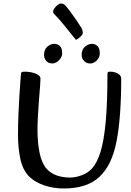

<svg xmlns="http://www.w3.org/2000/svg" viewBox="-20 -1060 746 1093"><path d="M342.5 13Q285.6 13 233.1 -4.3Q180.5 -21.6 147.3 -53.6Q109.1 -91.6 95.6 -156.3Q82.1 -221 82.4 -298Q82.7 -356.1 85.2 -414.5Q87.7 -473 90.8 -521.7Q94 -570.5 96.5 -601.6Q99 -632.7 99 -636.7Q99.6 -645.3 102.8 -648.6Q106 -652 121 -652Q134.7 -652 150 -649.7Q165.3 -647.5 179 -642.6Q192.8 -637.7 201.6 -630.1Q210.5 -622.5 210.5 -611.8Q210.5 -600.9 208 -567.6Q205.5 -534.4 201.9 -490.1Q198.4 -445.9 195.9 -400.3Q193.4 -354.6 193.4 -319.4Q193.4 -251.1 204.9 -192.1Q216.4 -133.2 244.4 -100.4Q268.3 -73.3 303 -61.3Q337.7 -49.2 377.8 -49.2Q410.5 -49.2 445.1 -62.3Q479.6 -75.3 502.5 -99.4Q531.8 -130.8 551.7 -193.8Q571.5 -256.8 581.6 -364.8Q591.7 -472.7 591.7 -636.7Q591.7 -645.3 594.2 -648.6Q596.8 -652 607.8 -652Q621.6 -652 635.8 -648Q649.9 -643.9 659.9 -634.8Q670 -625.7 670 -611.8Q670 -392.8 643.5 -255.8Q617 -118.9 545.7 -52.9Q509.8 -19.8 459.4 -3.4Q409 13 342.5 13ZM493.7 -698.5Q479.6 -698.5 468.8 -704.8Q457.9 -711.1 451.3 -722.3Q444.8 -733.6 444.8 -746.8Q444.8 -777.7 463.5 -794Q482.1 -810.3 504.3 -810.3Q520.8 -810.3 534.5 -798.3Q548.1 -786.3 548.1 -755.6Q548.1 -741.6 540.1 -728.1Q532.2 -714.7 519.6 -706.6Q507.1 -698.5 493.7 -698.5ZM277.3 -698.8Q263.6 -698.8 253.2 -705.1Q242.7 -711.4 236.7 -722.6Q230.6 -733.9 230.6 -747.1Q230.6 -778 249.3 -794.3Q267.9 -810.6 290.1 -810.6Q306.6 -810.6 320.3 -798.6Q333.9 -786.6 333.9 -755.9Q333.9 -741.9 325.3 -728.5Q316.7 -715 303.7 -706.9Q290.7 -698.8 277.3 -698.8ZM412.6 -833Q409.8 -836.2 395.8 -853.5Q381.8 -870.9 363.4 -894Q345 -917.2 327.1 -938.1Q309.2 -959 298.6 -969.3Q291.6 -975.8 286.9 -982.2Q282.3 -988.6 282.3 -993.5Q282.3 -1002.3 289.9 -1013.1Q297.5 -1024 308.2 -1032Q319 -1040.1 325.8 -1040.1Q334.5 -1040.1 341.2 -1037.1Q347.9 -1034.1 356.7 -1023.9Q370.5 -1007.4 386.5 -985.2Q402.5 -963.1 417.2 -941.7Q431.9 -920.4 441 -905.2Q445.2 -898.7 448.3 -890Q451.3 -881.3 451.3 -873.1Q451.3 -863.6 438.1 -851.1Q424.8 -838.7 412.6 -833Z"/></svg>

Font: Briem Hand Thin
Style: Regular
Weight: 100
Designer: Gunnlaugur SE Briem, Eben Sorkin
Foundry: Sorkin Type Co.
Version: Version 1.003